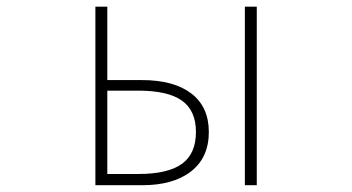

<svg xmlns="http://www.w3.org/2000/svg" viewBox="-20 -547 1040 567"><path d="M261.7 0V-527.3H296.9V-310.5H399.4Q493.2 -310.5 544.9 -271Q596.7 -231.4 596.7 -157.2Q596.7 -82 544.4 -41Q492.2 0 399.4 0ZM296.9 -33.2H388.7Q475.6 -33.2 517.1 -63Q558.6 -92.8 558.6 -157.2Q558.6 -220.7 517.1 -250Q475.6 -279.3 388.7 -279.3H296.9ZM703.1 0V-527.3H738.3V0Z"/></svg>

Font: Gen Shin Gothic Monospace ExtraLight
Style: Regular
Weight: 200
Designer: [Source Han Sans]
Ryoko NISHIZUKA  (kana & ideographs); Paul D. Hunt (Latin, Greek & Cyrillic); Wenlong ZHANG  (bopomofo
Version: Version 1.002.20150607